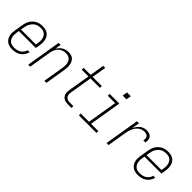

<svg xmlns="http://www.w3.org/2000/svg" viewBox="148 -1715 2703 2703"><g transform="rotate(45 1500.0 -363.5)"><path d="M201 8Q173 8 146 2Q119 -4 97.5 -19Q76 -34 61.5 -56.5Q47 -79 40.5 -105Q34 -131 35 -159Q36 -187 41 -215L60 -335Q65 -361 73 -385.5Q81 -410 95 -433Q109 -456 129.5 -475Q150 -494 173.5 -506Q197 -518 223 -523Q249 -528 274 -528Q302 -528 329 -522Q356 -516 377.5 -501Q399 -486 413 -463.5Q427 -441 433 -415Q439 -389 438.5 -361Q438 -333 433 -305L423 -242H85L80 -209Q76 -187 75.5 -165Q75 -143 79 -122Q83 -101 93.5 -82.5Q104 -64 120.5 -51.5Q137 -39 158 -34Q179 -29 201 -29Q226 -29 252 -34Q278 -39 301.5 -53.5Q325 -68 341.5 -91Q358 -114 364 -139H404Q396 -107 376.5 -77Q357 -47 328.5 -27.5Q300 -8 266.5 0Q233 8 201 8ZM91 -278H388L394 -311Q397 -333 398 -355Q399 -377 394.5 -398Q390 -419 380 -437.5Q370 -456 354 -468.5Q338 -481 317 -486Q296 -491 273 -491Q253 -491 231.5 -487Q210 -483 190.5 -472.5Q171 -462 155 -445.5Q139 -429 127.5 -410Q116 -391 109.5 -370.5Q103 -350 100 -329Z M513 0 599 -520H639L624 -427Q636 -450 654 -469.5Q672 -489 694.5 -502.5Q717 -516 742 -522Q767 -528 792 -528Q818 -528 843 -521Q868 -514 886 -497Q904 -480 914 -457Q924 -434 928 -409Q932 -384 930.5 -357.5Q929 -331 925 -305L875 0H834L886 -311Q889 -332 890 -354Q891 -376 887.5 -396.5Q884 -417 875 -435.5Q866 -454 851 -467Q836 -480 815.5 -485.5Q795 -491 773 -491Q753 -491 733 -486.5Q713 -482 694 -471.5Q675 -461 660 -445.5Q645 -430 634.5 -411.5Q624 -393 618 -373Q612 -353 608 -333L553 0Z M1304 0Q1284 0 1263.5 -3.5Q1243 -7 1226 -16Q1209 -25 1196.5 -40Q1184 -55 1178 -74Q1172 -93 1172 -113.5Q1172 -134 1175 -155L1230 -483H1096V-520H1236L1271 -735H1312L1276 -520H1458V-483H1270L1215 -149Q1211 -126 1213.5 -104.5Q1216 -83 1228.5 -66.5Q1241 -50 1261.5 -43.5Q1282 -37 1304 -37H1375V0Z M1522 0V-37H1687L1761 -483H1615V-520H1807L1727 -37H1872V0ZM1761 -633 1773 -707H1848L1836 -633Z M2073 0 2159 -520H2199L2180 -405Q2192 -430 2208.5 -453Q2225 -476 2247 -493.5Q2269 -511 2295.5 -519.5Q2322 -528 2348 -528Q2374 -528 2399 -520Q2424 -512 2439 -492Q2454 -472 2456.5 -445.5Q2459 -419 2454 -392H2414Q2417 -411 2416 -430Q2415 -449 2405 -463.5Q2395 -478 2378 -484.5Q2361 -491 2341 -491Q2318 -491 2294 -484Q2270 -477 2250 -462Q2230 -447 2214.5 -426.5Q2199 -406 2188.5 -383.5Q2178 -361 2171.5 -337.5Q2165 -314 2161 -291L2113 0Z M2701 8Q2673 8 2646 2Q2619 -4 2597.5 -19Q2576 -34 2561.5 -56.5Q2547 -79 2540.5 -105Q2534 -131 2535 -159Q2536 -187 2541 -215L2560 -335Q2565 -361 2573 -385.5Q2581 -410 2595 -433Q2609 -456 2629.5 -475Q2650 -494 2673.5 -506Q2697 -518 2723 -523Q2749 -528 2774 -528Q2802 -528 2829 -522Q2856 -516 2877.5 -501Q2899 -486 2913 -463.5Q2927 -441 2933 -415Q2939 -389 2938.5 -361Q2938 -333 2933 -305L2923 -242H2585L2580 -209Q2576 -187 2575.5 -165Q2575 -143 2579 -122Q2583 -101 2593.5 -82.5Q2604 -64 2620.5 -51.5Q2637 -39 2658 -34Q2679 -29 2701 -29Q2726 -29 2752 -34Q2778 -39 2801.5 -53.5Q2825 -68 2841.5 -91Q2858 -114 2864 -139H2904Q2896 -107 2876.5 -77Q2857 -47 2828.5 -27.5Q2800 -8 2766.5 0Q2733 8 2701 8ZM2591 -278H2888L2894 -311Q2897 -333 2898 -355Q2899 -377 2894.5 -398Q2890 -419 2880 -437.5Q2870 -456 2854 -468.5Q2838 -481 2817 -486Q2796 -491 2773 -491Q2753 -491 2731.5 -487Q2710 -483 2690.5 -472.5Q2671 -462 2655 -445.5Q2639 -429 2627.5 -410Q2616 -391 2609.5 -370.5Q2603 -350 2600 -329Z"/></g></svg>

Font: Iosevka SS04 XLt Obl
Style: Regular
Weight: 200
Italic angle: -9°
Monospace: yes
Designer: Belleve Invis
Foundry: Belleve Invis
Version: Version 19.0.0; ttfautohint (v1.8.4)